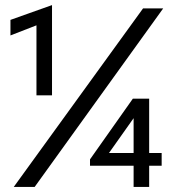

<svg xmlns="http://www.w3.org/2000/svg" viewBox="-20 -733 669 753"><path d="M620 -700H541L34 0H116ZM123 -359H184V-713L21 -655V-594L165 -650L123 -679ZM501 -346 333 -108V-83H372L556 -343V-346ZM389 -133 339 -86V-83H614V-133ZM565 -346H504V0H565Z"/></svg>

Font: Tilda Sans VF
Style: Regular
Weight: 400
Designer: ParaType Ltd
Foundry: ParaType Ltd
Version: Version 1.010